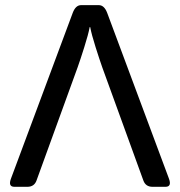

<svg xmlns="http://www.w3.org/2000/svg" viewBox="-20 -720 693 740"><path d="M35.6 0Q10.3 0 22.5 -32.2L260.3 -670.4Q271.5 -700.2 292.5 -700.2H360.8Q381.8 -700.2 393.1 -670.4L630.9 -32.2Q643.1 0 617.7 0H567.9Q541.5 0 532.7 -23.9L374 -460.9Q363.8 -489.7 348.4 -538.3Q333 -586.9 327.6 -615.7H325.7Q320.3 -586.9 304.9 -538.3Q289.6 -489.7 279.3 -460.9L120.6 -23.9Q111.8 0 85.4 0Z"/></svg>

Font: Istok
Style: Regular
Weight: 500
Designer: Andrey V. Panov
Foundry: Andrey V. Panov
Version: Version 1.0.3